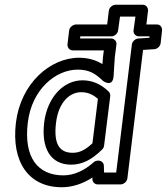

<svg xmlns="http://www.w3.org/2000/svg" viewBox="-20 -751 702 808"><path d="M418 -138 444 -347C445 -354 441 -362 437 -366C403 -399 366 -413 327 -413C246 -413 179 -340 166 -236C153 -129 191 -58 280 -58C327 -58 369 -81 410 -122C415 -127 417 -132 418 -138ZM369 -148C338 -119 314 -108 286 -108C233 -108 204 -141 216 -236C227 -324 276 -363 321 -363C346 -363 368 -356 392 -335ZM609 -598V-592L562 -589C548 -588 536 -575 535 -564L469 -25H418L417 -54C417 -66 406 -75 395 -75H392C385 -75 378 -72 374 -68C337 -35 293 -13 247 -13C140 -13 79 -87 97 -235C114 -377 216 -458 307 -458C356 -458 382 -441 414 -410C414 -410 454 -381 458 -430L463 -509L470 -564C472 -579 459 -589 448 -589H317L318 -598H449C464 -598 476 -612 477 -623L485 -681H550L542 -623C540 -608 553 -598 564 -598ZM662 -623C663 -634 656 -648 641 -648H596L603 -706C604 -717 596 -731 581 -731H466C455 -731 440 -721 438 -706L431 -648H300C289 -648 273 -638 271 -623L264 -564C263 -553 271 -539 286 -539H417L413 -508V-507L411 -481C386 -497 353 -508 313 -508C190 -508 67 -399 47 -235C27 -69 101 37 240 37C286 37 331 21 369 -4V4C369 15 379 25 391 25H488C499 25 514 15 516 0L582 -541L630 -544C641 -545 654 -555 656 -569Z"/></svg>

Font: Falling Sky
Style: OuObl
Weight: 400
Designer: Paul D. Hunt
Foundry: Adobe Systems Incorporated
Version: Version 1.02